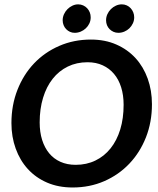

<svg xmlns="http://www.w3.org/2000/svg" viewBox="-20 -833 708 860"><path d="M660.6 -366.2Q660.6 -286.1 633.8 -218Q606.9 -149.9 559.3 -99.9Q511.7 -49.8 446.8 -21.5Q381.8 6.8 305.2 6.8Q241.7 6.8 190.9 -15.1Q140.1 -37.1 104.7 -75.9Q69.3 -114.7 50.3 -167.5Q31.2 -220.2 31.2 -281.7Q31.2 -361.8 58.1 -430.4Q85 -499 132.6 -549.1Q180.2 -599.1 245.4 -627.4Q310.5 -655.8 387.2 -655.8Q450.7 -655.8 501.2 -633.5Q551.8 -611.3 587.2 -572.5Q622.6 -533.7 641.6 -480.7Q660.6 -427.7 660.6 -366.2ZM533.7 -363.8Q533.7 -406.7 522.7 -441.9Q511.7 -477.1 490.7 -502Q469.7 -526.9 439.9 -540.5Q410.2 -554.2 372.1 -554.2Q323.2 -554.2 283.7 -534.9Q244.1 -515.6 216.1 -480.2Q188 -444.8 172.9 -395Q157.7 -345.2 157.7 -284.7Q157.7 -241.2 168.7 -206.3Q179.7 -171.4 200.2 -146.5Q220.7 -121.6 250.7 -108.2Q280.8 -94.7 318.8 -94.7Q367.7 -94.7 407.5 -114Q447.3 -133.3 475.3 -168.5Q503.4 -203.6 518.6 -253.2Q533.7 -302.7 533.7 -363.8ZM386.2 -755.4Q386.2 -740.7 380.4 -728.3Q374.5 -715.8 364.5 -706.3Q354.5 -696.8 341.6 -691.4Q328.6 -686 314.5 -686Q303.2 -686 293.5 -690.4Q283.7 -694.8 276.4 -702.4Q269 -710 264.9 -720.2Q260.7 -730.5 260.7 -742.2Q260.7 -756.3 266.6 -769.3Q272.5 -782.2 282.2 -792Q292 -801.8 304.4 -807.6Q316.9 -813.5 330.1 -813.5Q342.3 -813.5 352.5 -808.8Q362.8 -804.2 370.4 -796.1Q377.9 -788.1 382.1 -777.6Q386.2 -767.1 386.2 -755.4ZM581.1 -755.4Q581.1 -741.2 575.2 -728.5Q569.3 -715.8 559.6 -706.3Q549.8 -696.8 536.9 -691.4Q523.9 -686 510.3 -686Q498.5 -686 488.5 -690.4Q478.5 -694.8 470.9 -702.4Q463.4 -710 459.2 -720.2Q455.1 -730.5 455.1 -742.2Q455.1 -756.3 460.9 -769.3Q466.8 -782.2 476.6 -792Q486.3 -801.8 499 -807.6Q511.7 -813.5 525.9 -813.5Q537.6 -813.5 547.9 -808.8Q558.1 -804.2 565.4 -796.1Q572.8 -788.1 576.9 -777.6Q581.1 -767.1 581.1 -755.4Z"/></svg>

Font: Carlito
Style: Bold Italic
Weight: 700
Italic angle: -7°
Designer: Lukasz Dziedzic
Foundry: tyPoland Lukasz Dziedzic
Version: Version 1.104